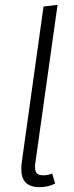

<svg xmlns="http://www.w3.org/2000/svg" viewBox="-20 -763 306 794"><path d="M218 -743 126 -88Q125 -83 125 -79V-72Q125 -52 133.5 -45Q142 -38 160 -38Q170 -38 178.5 -40Q187 -42 196 -45L208 -4Q179 11 143 11Q68 11 68 -64Q68 -71 68.5 -77.5Q69 -84 70 -92L160 -736Z"/></svg>

Font: Glekhifnjqigglhiwekvrgaqftz
Style: Regular
Weight: 300
Italic angle: -8°
Designer: Carrois Corporate & Edenspiekermann
Foundry: Carrois Corporate GbR & Edenspiekermann AG
Version: Version 2.001